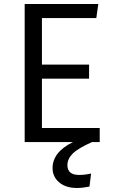

<svg xmlns="http://www.w3.org/2000/svg" viewBox="-20 -708 570 957"><path d="M477 -70V0H439Q369 31 342.5 57.5Q316 84 316 115Q316 164 374 164Q402 164 434 157L426 222Q391 229 364 229Q308 229 275 201Q242 173 242 130Q242 50 344 0H103V-688H470L460 -618H189V-386H424V-316H189V-70Z"/></svg>

Font: FiraSans
Style: Regular
Weight: 350
Designer: Carrois Corporate & Edenspiekermann AG
Foundry: Carrois Corporate GbR & Edenspiekermann AG
Version: Version 3.106;PS 003.106;hotconv 1.0.70;makeotf.lib2.5.58329